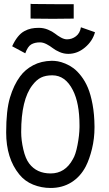

<svg xmlns="http://www.w3.org/2000/svg" viewBox="-20 -960 558 987"><path d="M358.9 -938.5V-864.3H350.6Q322.3 -863.3 252 -863.3Q179.2 -863.3 146 -864.3L137.2 -864.7V-940.4L146.5 -939.5Q178.2 -938.5 270.5 -938.5Q270.5 -938.5 350.6 -938.5ZM179.7 -816.9Q204.1 -816.9 226.6 -807.6Q249 -798.3 262.7 -787.4Q276.4 -776.4 293.2 -767.1Q310.1 -757.8 324.2 -757.8Q350.1 -757.8 370.6 -773.7Q391.1 -789.6 396 -819.8L468.3 -794.4Q456.1 -749 417 -716.1Q377.9 -683.1 331.1 -683.1Q308.1 -683.1 286.6 -692.4Q265.1 -701.7 251.2 -712.6Q237.3 -723.6 219.5 -732.9Q201.7 -742.2 185.5 -742.2Q158.7 -742.2 140.6 -731.7Q122.6 -721.2 109.9 -686L42.5 -722.2Q55.7 -751 71.3 -770.5Q86.9 -790 105 -799.8Q123 -809.6 140.4 -813.2Q157.7 -816.9 179.7 -816.9ZM246.1 -647.5Q261.2 -647.5 277.3 -644.8Q293.5 -642.1 315.7 -633.1Q337.9 -624 357.4 -609.6Q377 -595.2 397.2 -569.1Q417.5 -543 431.9 -508.8Q446.3 -474.6 455.8 -423.3Q465.3 -372.1 465.8 -310.1V-304.7Q465.8 -248 452.9 -194.8Q439.9 -141.6 420.9 -104.5Q393.1 -51.3 346.7 -22.5Q300.3 6.3 240.2 6.3Q192.9 6.3 150.1 -11Q107.4 -28.3 79.1 -63.5Q11.7 -146 11.7 -279.3Q11.7 -393.1 31.2 -458.3Q50.8 -523.4 83 -566.9Q108.9 -602.5 150.4 -624.5Q191.9 -646.5 246.1 -647.5ZM129.9 -119.6Q168.5 -68.4 240.2 -68.4Q314.9 -68.4 354.5 -141.6Q368.7 -164.1 378.4 -214.4Q388.2 -264.6 388.7 -306.2V-315.4Q388.7 -430.2 354.5 -496.6Q315.9 -572.8 249 -572.8Q214.4 -572.8 190.9 -561.3Q167.5 -549.8 146.5 -522Q88.9 -447.8 88.9 -281.2Q88.9 -239.3 99.9 -191.9Q110.8 -144.5 129.9 -119.6Z"/></svg>

Font: FantasqueSansM Nerd Font
Style: Regular
Weight: 400
Monospace: yes
Designer: Jany Belluz
Version: Version 1.8.0 ; ttfautohint (v1.8.2);Nerd Fonts 3.4.0